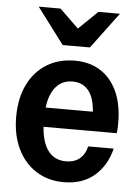

<svg xmlns="http://www.w3.org/2000/svg" viewBox="-53 -782 603 834"><g transform="rotate(5 248.0 -365.0)"><path d="M256 10Q187 10 135 -23.5Q83 -57 54.5 -116.5Q26 -176 26 -256Q26 -336 55 -395.5Q84 -455 136.5 -487.5Q189 -520 259 -520Q325 -520 372 -489.5Q419 -459 444.5 -402.5Q470 -346 470 -266Q470 -254 469.5 -243Q469 -232 467 -222H101V-306H384L357 -276Q357 -355 331 -392Q305 -429 257 -429Q205 -429 176 -385.5Q147 -342 147 -255Q147 -168 175.5 -124.5Q204 -81 258 -81Q294 -81 317 -99.5Q340 -118 349 -154H460Q442 -80 390 -35Q338 10 256 10ZM200 -583 82 -740H177L308 -613H211L342 -740H436L319 -583Z"/></g></svg>

Font: Instrument Sans SemiCondensed SemiBold
Style: Regular
Weight: 600
Width: 4
Designer: Rodrigo Fuenzalida
Foundry: fragTYPE
Version: Version 1.000;gftools[0.9.28]